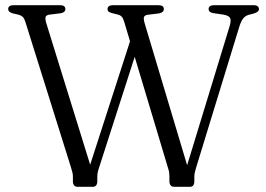

<svg xmlns="http://www.w3.org/2000/svg" viewBox="-20 -720 1024 740"><path d="M486.5 -577.5 518 -559.5 362 -74.5Q358.5 -64.5 356.8 -56.2Q355 -48 355 -39.5V-21Q355 -11 350.5 -5.5Q346 0 337.5 0H279.5Q270.5 0 265.8 -5.5Q261 -11 261 -21V-39Q261 -47.5 259.2 -54.8Q257.5 -62 254 -73.5L77.5 -636.5Q73.5 -649 68 -654.5Q62.5 -660 53 -663L29 -668.5Q20 -671.5 15.8 -675.2Q11.5 -679 11.5 -685Q11.5 -692.5 16.8 -696.2Q22 -700 32 -700H212Q222 -700 227 -696Q232 -692 232 -685Q232 -672.5 214.5 -669L170 -663.5Q157.5 -661.5 155.5 -654Q153.5 -646.5 159.5 -627L337 -54.5L310.5 -32.5ZM784 -685Q784 -692 789.2 -696Q794.5 -700 804.5 -700H957.5Q968 -700 973 -695.8Q978 -691.5 978 -685Q978 -679 973.8 -675.5Q969.5 -672 960 -668.5L937.5 -662.5Q925.5 -659 917.2 -648.8Q909 -638.5 902 -616L736 -74.5Q733 -64 731 -56Q729 -48 729 -39.5V-21.5Q729 -11 724.8 -5.5Q720.5 0 712 0H651.5Q642.5 0 637.8 -5.5Q633 -11 633 -21.5V-39.5Q633 -47.5 632 -55Q631 -62.5 627 -74.5L458.5 -636.5Q454.5 -649.5 449.5 -655.2Q444.5 -661 435.5 -663.5L411.5 -669.5Q402.5 -672 398.5 -675.5Q394.5 -679 394.5 -685Q394.5 -692 399.8 -696Q405 -700 414.5 -700H591Q601.5 -700 606.5 -696Q611.5 -692 611.5 -685Q611.5 -678.5 607 -674.5Q602.5 -670.5 593.5 -668.5L549 -663Q537 -661 534.8 -654Q532.5 -647 538.5 -627L709.5 -55.5L686.5 -35L864.5 -617.5Q871.5 -640 867.2 -649.8Q863 -659.5 842 -663.5L801.5 -669.5Q792.5 -671 788.2 -675Q784 -679 784 -685Z"/></svg>

Font: Fraunces 48pt Soft Wonky Light
Style: Regular
Weight: 300
Version: Version 1.000;[b76b70a41]